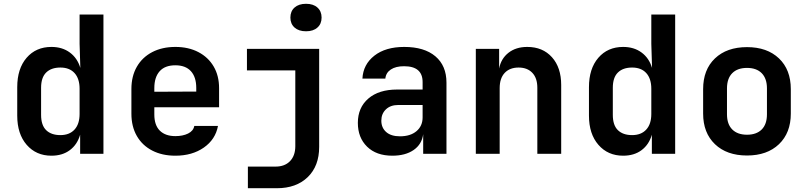

<svg xmlns="http://www.w3.org/2000/svg" viewBox="-20 -806 4234 1006"><path d="M249.5 9.8Q169.4 9.8 119.9 -47.1Q70.3 -104 70.3 -200.2V-349.1Q70.3 -446.3 119.4 -503.2Q168.5 -560.1 249.5 -560.1Q306.2 -560.1 345.7 -531Q385.3 -502 400.9 -450.2L397 -576.2V-730H522V0H399.9V-100.1Q384.8 -48.3 345.9 -19.3Q307.1 9.8 249.5 9.8ZM296.4 -98.1Q343.8 -98.1 370.4 -127Q397 -155.8 397 -209V-340.8Q397 -394 370.6 -423.1Q344.2 -452.1 296.4 -452.1Q248.5 -452.1 221.9 -426Q195.3 -399.9 195.3 -346.2V-204.1Q195.3 -149.9 221.9 -124Q248.5 -98.1 296.4 -98.1Z M898.9 9.8Q829.6 9.8 777.6 -17.1Q725.6 -43.9 697 -93.5Q668.5 -143.1 668.5 -210V-339.8Q668.5 -406.7 697 -456.3Q725.6 -505.9 777.6 -533Q829.6 -560.1 898.9 -560.1Q967.8 -560.1 1019.5 -533Q1071.3 -505.9 1099.6 -457.5Q1127.9 -409.2 1127.9 -344.2V-244.1H788.6V-206.1Q788.6 -149.9 817.6 -121.3Q846.7 -92.8 898.9 -92.8Q938 -92.8 965.6 -106.4Q993.2 -120.1 998 -146H1122.1Q1108.9 -75.2 1047.9 -32.7Q986.8 9.8 898.9 9.8ZM788.6 -344.2V-325.2L1008.3 -326.2V-345.2Q1008.3 -402.3 980.2 -433.1Q952.1 -463.9 898.9 -463.9Q844.2 -463.9 816.4 -432.6Q788.6 -401.4 788.6 -344.2Z M1583.5 -642.1Q1545.4 -642.1 1523.4 -661.6Q1501.5 -681.2 1501.5 -713.9Q1501.5 -747.1 1523.4 -766.6Q1545.4 -786.1 1583.5 -786.1Q1621.6 -786.1 1643.1 -766.6Q1665 -747.1 1665 -713.9Q1665 -680.7 1643.1 -661.6Q1621.6 -642.1 1583.5 -642.1ZM1278.8 180.2V66.9H1423.8Q1471.7 66.9 1499.3 38.6Q1526.9 10.3 1527.3 -39.1V-437H1273.9V-549.8H1652.3V-36.1Q1652.3 64 1592.3 122.1Q1532.2 180.2 1430.7 180.2Z M2035.6 9.8Q1951.7 9.8 1903.3 -37.6Q1855 -85 1855 -162.1Q1855 -242.2 1909.9 -289.6Q1964.8 -336.9 2061 -336.9H2194.3V-376Q2194.3 -459 2097.2 -459Q2053.7 -459 2027.8 -441.9Q2002 -424.8 1999 -394H1878.9Q1882.8 -468.3 1941.4 -514.2Q2000 -560.1 2098.1 -560.1Q2203.1 -560.1 2261.2 -511Q2319.3 -461.9 2319.3 -373V0H2197.3V-103Q2190.4 -49.8 2147.2 -20Q2104 9.8 2035.6 9.8ZM2075.7 -91.8Q2130.4 -91.8 2162.4 -118.9Q2194.3 -146 2194.3 -190.9V-255.9H2066.9Q2025.9 -255.9 2002 -232.9Q1978 -210 1978 -173.8Q1978 -136.7 2003.4 -114.3Q2028.8 -91.8 2075.7 -91.8Z M2473.1 0V-549.8H2595.2V-446.8Q2605 -498.5 2644 -529.3Q2683.1 -560.1 2742.7 -560.1Q2823.7 -560.1 2872.1 -506.1Q2920.4 -452.1 2920.4 -360.8V0H2795.4V-346.2Q2795.4 -397 2769 -424.6Q2742.7 -452.1 2697.3 -452.1Q2650.9 -452.1 2624.5 -424.1Q2598.1 -396 2598.1 -344.2V0Z M3245.1 9.8Q3165 9.8 3115.5 -47.1Q3065.9 -104 3065.9 -200.2V-349.1Q3065.9 -446.3 3115 -503.2Q3164.1 -560.1 3245.1 -560.1Q3301.8 -560.1 3341.3 -531Q3380.9 -502 3396.5 -450.2L3392.6 -576.2V-730H3517.6V0H3395.5V-100.1Q3380.4 -48.3 3341.6 -19.3Q3302.7 9.8 3245.1 9.8ZM3292 -98.1Q3339.4 -98.1 3366 -127Q3392.6 -155.8 3392.6 -209V-340.8Q3392.6 -394 3366.2 -423.1Q3339.8 -452.1 3292 -452.1Q3244.1 -452.1 3217.5 -426Q3190.9 -399.9 3190.9 -346.2V-204.1Q3190.9 -149.9 3217.5 -124Q3244.1 -98.1 3292 -98.1Z M3894 8.8Q3788.1 8.8 3726.1 -50.5Q3664.1 -109.9 3664.1 -210.9V-338.9Q3664.1 -440.9 3726.1 -500Q3788.1 -559.1 3894 -559.1Q3999.5 -559.1 4061.5 -500Q4123.5 -440.9 4123.5 -338.9V-210.9Q4123.5 -109.9 4061.5 -50.5Q3999.5 8.8 3894 8.8ZM3894 -100.1Q3943.4 -100.1 3970.9 -127.4Q3998.5 -154.8 3998.5 -207V-342.8Q3998.5 -394.5 3971.2 -422.4Q3943.8 -450.2 3894 -450.2Q3844.2 -450.2 3816.7 -422.6Q3789.1 -395 3789.1 -342.8V-207Q3789.1 -155.3 3816.7 -127.7Q3844.2 -100.1 3894 -100.1Z"/></svg>

Font: UDEV Gothic 35
Style: Bold
Weight: 700
Version: v2.1.0; ttfautohint (v1.8.4.7-5d5b-dirty) -l 6 -r 45 -G 200 